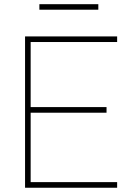

<svg xmlns="http://www.w3.org/2000/svg" viewBox="-20 -882 609 902"><path d="M530.3 -26.4V0H97.7V-710.9H530.3V-684.6H124V-378.9H480.5V-352.5H124V-26.4ZM441.9 -862.3V-836.4H165V-862.3Z"/></svg>

Font: Vazirmatn RD Thin
Style: Regular
Weight: 100
Designer: Saber Rastikerdar
Foundry: Saber Rastikerdar
Version: Version 32.102